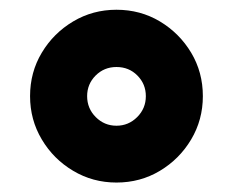

<svg xmlns="http://www.w3.org/2000/svg" viewBox="-20 -439 480 396"><path d="M42 -240.7Q42 -290 66.2 -330.3Q90.3 -370.6 130.9 -394.8Q171.4 -418.9 220.2 -418.9Q269.5 -418.9 309.8 -394.8Q350.1 -370.6 374.3 -330.3Q398.4 -290 398.4 -240.7Q398.4 -191.9 374.3 -151.4Q350.1 -110.8 309.8 -86.7Q269.5 -62.5 220.2 -62.5Q171.4 -62.5 130.9 -86.7Q90.3 -110.8 66.2 -151.4Q42 -191.9 42 -240.7ZM159.7 -240.7Q159.7 -215.3 177.5 -197.5Q195.3 -179.7 220.2 -179.7Q245.1 -179.7 262.9 -197.5Q280.8 -215.3 280.8 -240.7Q280.8 -265.6 263.4 -283.2Q246.1 -300.8 220.2 -300.8Q194.8 -300.8 177.2 -283.2Q159.7 -265.6 159.7 -240.7Z"/></svg>

Font: Vazir Black FD-UI
Style: Black-FD-UI
Weight: 900
Designer: Saber Rastikerdar
Foundry: Saber Rastikerdar
Version: Version 30.0.0